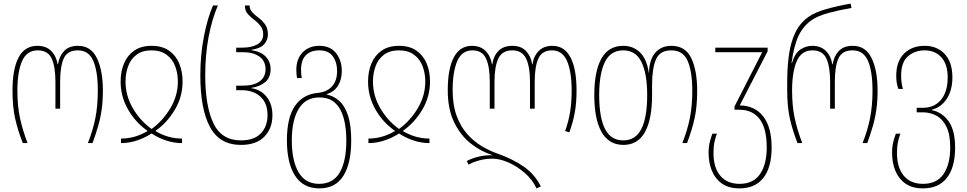

<svg xmlns="http://www.w3.org/2000/svg" viewBox="-20 -790 5337 1060"><path d="M106 0Q79 -68 64 -134Q49 -200 49 -290Q49 -410 83 -473.5Q117 -537 186 -537Q235 -537 263 -508.5Q291 -480 298 -435H300Q307 -480 334 -508.5Q361 -537 411 -537Q482 -537 515 -469Q548 -401 548 -290Q548 -231 541 -183Q534 -135 521 -91Q508 -47 491 0H465Q493 -70 506.5 -138Q520 -206 520 -290Q520 -396 495 -454Q470 -512 410 -512Q352 -512 332 -467.5Q312 -423 312 -338V-190H286V-338Q286 -423 265 -467.5Q244 -512 188 -512Q128 -512 102 -453Q76 -394 76 -290Q76 -204 90.5 -137.5Q105 -71 132 0Z M648 0V-25Q724 -25 794 -66V-68Q729 -113 687.5 -184.5Q646 -256 646 -340Q646 -395 664.5 -439.5Q683 -484 721 -510.5Q759 -537 817 -537Q875 -537 913 -510.5Q951 -484 969.5 -439.5Q988 -395 988 -340Q988 -256 945.5 -184.5Q903 -113 839 -68V-66Q908 -25 985 -25V0Q941 0 898 -14Q855 -28 817 -53Q778 -28 735 -14Q692 0 648 0ZM817 -78Q879 -123 920.5 -192.5Q962 -262 962 -340Q962 -385 947 -424.5Q932 -464 899.5 -488Q867 -512 817 -512Q766 -512 734 -488Q702 -464 687.5 -424.5Q673 -385 673 -340Q673 -262 713.5 -192.5Q754 -123 817 -78Z M1310 10Q1193 10 1139.5 -88.5Q1086 -187 1086 -375Q1086 -486 1105.5 -587.5Q1125 -689 1156 -760H1183Q1150 -684 1131.5 -585Q1113 -486 1113 -375Q1113 -205 1158 -110Q1203 -15 1310 -15Q1384 -15 1420.5 -54Q1457 -93 1457 -154Q1457 -221 1417.5 -256.5Q1378 -292 1314 -292H1284V-317H1320Q1380 -317 1413 -340.5Q1446 -364 1446 -408Q1446 -454 1411.5 -478Q1377 -502 1320 -502H1284V-527H1319Q1370 -527 1401.5 -545.5Q1433 -564 1433 -600Q1433 -628 1419 -646Q1405 -664 1388 -677Q1366 -693 1349 -711.5Q1332 -730 1332 -760H1358Q1358 -738 1372.5 -722.5Q1387 -707 1406 -693Q1427 -678 1443 -656Q1459 -634 1459 -600Q1459 -570 1439 -546.5Q1419 -523 1368 -515V-513Q1419 -506 1446.5 -478Q1474 -450 1474 -408Q1474 -362 1444.5 -337Q1415 -312 1368 -305V-303Q1419 -296 1451.5 -256Q1484 -216 1484 -154Q1484 -81 1439.5 -35.5Q1395 10 1310 10Z M1743 250Q1654 250 1609 180Q1564 110 1564 -15Q1564 -142 1609 -206Q1654 -270 1734 -277Q1785 -282 1813 -313Q1841 -344 1841 -397Q1841 -446 1817.5 -479Q1794 -512 1743 -512Q1695 -512 1668.5 -485Q1642 -458 1642 -405Q1642 -380 1646 -359H1620Q1618 -369 1617 -380.5Q1616 -392 1616 -405Q1616 -465 1651 -501Q1686 -537 1743 -537Q1804 -537 1835.5 -496.5Q1867 -456 1867 -398Q1867 -351 1846.5 -317.5Q1826 -284 1784 -270V-268Q1823 -260 1853.5 -232.5Q1884 -205 1901.5 -152Q1919 -99 1919 -14Q1919 112 1875.5 181Q1832 250 1743 250ZM1742 225Q1819 225 1855.5 162.5Q1892 100 1892 -15Q1892 -84 1877.5 -137.5Q1863 -191 1830.5 -221.5Q1798 -252 1743 -252Q1667 -252 1629 -189Q1591 -126 1591 -15Q1591 96 1628 160.5Q1665 225 1742 225Z M2014 0V-25Q2090 -25 2160 -66V-68Q2095 -113 2053.5 -184.5Q2012 -256 2012 -340Q2012 -395 2030.5 -439.5Q2049 -484 2087 -510.5Q2125 -537 2183 -537Q2241 -537 2279 -510.5Q2317 -484 2335.5 -439.5Q2354 -395 2354 -340Q2354 -256 2311.5 -184.5Q2269 -113 2205 -68V-66Q2274 -25 2351 -25V0Q2307 0 2264 -14Q2221 -28 2183 -53Q2144 -28 2101 -14Q2058 0 2014 0ZM2183 -78Q2245 -123 2286.5 -192.5Q2328 -262 2328 -340Q2328 -385 2313 -424.5Q2298 -464 2265.5 -488Q2233 -512 2183 -512Q2132 -512 2100 -488Q2068 -464 2053.5 -424.5Q2039 -385 2039 -340Q2039 -262 2079.5 -192.5Q2120 -123 2183 -78Z M2942 250Q2920 202 2877.5 165Q2835 128 2787 107Q2739 86 2699 86Q2661 86 2626 95.5Q2591 105 2567 119L2557 99Q2584 84 2622 75Q2660 66 2698 67V66Q2634 46 2578 1.5Q2522 -43 2487 -115.5Q2452 -188 2452 -292Q2452 -410 2485.5 -473.5Q2519 -537 2586 -537Q2633 -537 2661 -508.5Q2689 -480 2696 -435H2698Q2704 -480 2731.5 -508.5Q2759 -537 2808 -537Q2857 -537 2884 -508.5Q2911 -480 2918 -435H2920Q2926 -480 2954 -508.5Q2982 -537 3030 -537Q3096 -537 3129.5 -473.5Q3163 -410 3163 -290Q3163 -221 3153 -167Q3143 -113 3123 -59L3100 -67Q3119 -119 3127.5 -172.5Q3136 -226 3136 -290Q3136 -394 3110.5 -453Q3085 -512 3028 -512Q2973 -512 2952.5 -467.5Q2932 -423 2932 -338V-190H2906V-338Q2906 -423 2884 -467.5Q2862 -512 2808 -512Q2753 -512 2731.5 -467.5Q2710 -423 2710 -338V-190H2684V-338Q2684 -423 2663 -467.5Q2642 -512 2588 -512Q2530 -512 2504.5 -453Q2479 -394 2479 -292Q2479 -210 2501 -150.5Q2523 -91 2559.5 -50Q2596 -9 2640.5 17.5Q2685 44 2732 60Q2808 87 2869 128Q2930 169 2966 239Z M3422 10Q3342 10 3301.5 -60.5Q3261 -131 3261 -265Q3261 -397 3300.5 -467Q3340 -537 3421 -537Q3476 -537 3513.5 -500.5Q3551 -464 3562 -388H3563Q3565 -463 3598.5 -500Q3632 -537 3686 -537Q3764 -537 3796.5 -469Q3829 -401 3829 -288Q3829 -201 3814.5 -136Q3800 -71 3773 0H3747Q3775 -70 3788.5 -137.5Q3802 -205 3802 -288Q3802 -395 3776.5 -453.5Q3751 -512 3686 -512Q3623 -512 3601.5 -462Q3580 -412 3580 -322V-264Q3580 -131 3540.5 -60.5Q3501 10 3422 10ZM3421 -15Q3489 -15 3521 -78.5Q3553 -142 3553 -265Q3553 -383 3521.5 -447.5Q3490 -512 3421 -512Q3351 -512 3319.5 -447.5Q3288 -383 3288 -265Q3288 -142 3320 -78.5Q3352 -15 3421 -15Z M4063 250Q4004 250 3966.5 224Q3929 198 3910.5 153.5Q3892 109 3892 54Q3892 18 3899.5 -9.5Q3907 -37 3913 -52H3938Q3931 -35 3925 -8.5Q3919 18 3919 54Q3919 135 3956.5 180Q3994 225 4063 225Q4139 225 4176 171Q4213 117 4213 24Q4213 -81 4174 -132.5Q4135 -184 4063 -184H4035V-202L4188 -502H3929V-527H4218V-507L4064 -208Q4147 -207 4193.5 -147.5Q4240 -88 4240 24Q4240 134 4194.5 192Q4149 250 4063 250Z M4383 0Q4356 -68 4341 -134Q4326 -200 4326 -290V-335Q4326 -417 4335.5 -486.5Q4345 -556 4370.5 -609.5Q4396 -663 4444 -697Q4479 -722 4540.5 -739.5Q4602 -757 4676 -770L4681 -746Q4615 -735 4556 -719Q4497 -703 4464 -681Q4416 -649 4389.5 -594Q4363 -539 4350 -442H4352Q4370 -499 4400.5 -518Q4431 -537 4464 -537Q4512 -537 4540 -508.5Q4568 -480 4575 -435H4577Q4584 -480 4611 -508.5Q4638 -537 4688 -537Q4759 -537 4792 -469Q4825 -401 4825 -290Q4825 -231 4818 -183Q4811 -135 4798 -91Q4785 -47 4768 0H4742Q4770 -70 4783.5 -138Q4797 -206 4797 -290Q4797 -396 4772 -454Q4747 -512 4687 -512Q4629 -512 4609 -467.5Q4589 -423 4589 -338V-190H4563V-338Q4563 -423 4542 -467.5Q4521 -512 4465 -512Q4405 -512 4379 -453Q4353 -394 4353 -290Q4353 -204 4367.5 -137.5Q4382 -71 4409 0Z M5076 250Q5017 250 4979.5 224Q4942 198 4923.5 153.5Q4905 109 4905 54Q4905 18 4912.5 -9.5Q4920 -37 4926 -52H4951Q4944 -35 4938 -8.5Q4932 18 4932 54Q4932 135 4969.5 180Q5007 225 5076 225Q5152 225 5189 171Q5226 117 5226 24Q5226 -47 5205.5 -89.5Q5185 -132 5150.5 -151Q5116 -170 5073 -170H5041V-195H5077Q5138 -195 5175 -239Q5212 -283 5212 -363Q5212 -435 5177 -473.5Q5142 -512 5085 -512Q5031 -512 4993 -479.5Q4955 -447 4955 -372Q4955 -349 4958 -330Q4961 -311 4965 -299H4940Q4928 -328 4928 -372Q4928 -451 4971 -494Q5014 -537 5085 -537Q5153 -537 5195.5 -492Q5238 -447 5238 -363Q5238 -293 5207.5 -245.5Q5177 -198 5124 -184V-182Q5181 -171 5217 -120.5Q5253 -70 5253 24Q5253 134 5207.5 192Q5162 250 5076 250Z"/></svg>

Font: Noto Sans Georgian Condensed Thin
Style: Regular
Weight: 100
Width: 3
Designer: Monotype Design Team, Akaki Razmadze
Foundry: Google LLC
Version: Version 2.005; ttfautohint (v1.8.4.7-5d5b)